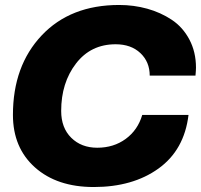

<svg xmlns="http://www.w3.org/2000/svg" viewBox="-20 -742 808 772"><path d="M357 10Q209 10 120.5 -69Q32 -148 32 -280Q32 -477 147.5 -599.5Q263 -722 459 -722Q518 -722 572 -707Q626 -692 670.5 -662.5Q715 -633 741.5 -583Q768 -533 768 -470Q768 -460 766 -438H582Q582 -493 544.5 -528.5Q507 -564 445 -564Q345 -564 285.5 -486.5Q226 -409 226 -296Q226 -228 266.5 -188Q307 -148 371 -148Q437 -148 485.5 -183.5Q534 -219 552 -280H738Q721 -139 617.5 -64.5Q514 10 357 10Z"/></svg>

Font: Creato Display Black
Style: Italic
Weight: 900
Italic angle: -10°
Version: Version 1.000